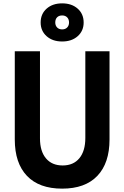

<svg xmlns="http://www.w3.org/2000/svg" viewBox="-20 -1105 740 1143"><path d="M68 -800H218V-281Q218 -205 253.5 -162.5Q289 -120 353 -120Q417 -120 452.5 -163Q488 -206 488 -284V-800H632V-275Q632 -134 559.5 -58Q487 18 350 18Q213 18 140.5 -58Q68 -134 68 -275ZM350 -858Q293 -858 257.5 -889.5Q222 -921 222 -971Q222 -1022 257.5 -1053.5Q293 -1085 350 -1085Q407 -1085 442.5 -1053.5Q478 -1022 478 -971Q478 -921 442.5 -889.5Q407 -858 350 -858ZM350 -930Q369 -930 380 -941.5Q391 -953 391 -971Q391 -990 380 -1001.5Q369 -1013 350 -1013Q331 -1013 320 -1002Q309 -991 309 -971Q309 -953 320 -941.5Q331 -930 350 -930Z"/></svg>

Font: Martian Mono SemiExpanded SemiBold
Style: Regular
Weight: 600
Monospace: yes
Version: Version 0.930